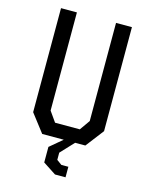

<svg xmlns="http://www.w3.org/2000/svg" viewBox="-136 -816 871 1109"><g transform="rotate(15 300.0 -261.5)"><path d="M171 0 88 -108V-730H183V-143L226 -82H374L417 -143V-730H512V-108L429 0H368L294 79V122L324 144H366V207H303L225 156V63L300 0Z"/></g></svg>

Font: Moralerspace Krypton JPDOC
Style: Regular
Weight: 400
Version: v0.0.6; ttfautohint (v1.8.4.7-5d5b-dirty) -l 6 -r 45 -G 200 